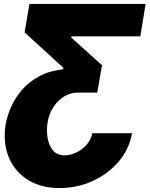

<svg xmlns="http://www.w3.org/2000/svg" viewBox="-20 -747 748 960"><path d="M640.4 -81H441.6Q434.6 -46.9 411.9 -22Q389.3 2.8 360 16.3Q330.7 29.8 304 29.8Q263.9 29.8 243.4 3.4Q222.8 -23.1 217.4 -61.4Q212 -99.8 218 -134.9Q224.4 -175.8 245.7 -209.5Q267 -243.3 299.3 -263.7Q331.6 -284.1 371.1 -284.1H466.2L490.1 -420.5L335.9 -559.7L337.8 -565.3H681.5L708.1 -727.3H127.2L102.9 -585.2L296.9 -407.7L296 -400.6Q227.1 -393.1 176.1 -365.6Q125.1 -338.1 90.3 -297.9Q55.5 -257.8 35.4 -212Q15.3 -166.2 7.8 -122.2Q-2.3 -59.7 10.6 -3Q23.4 53.6 58.2 97.8Q92.9 142 148.2 167.6Q203.4 193.2 278.4 193.2Q365.4 193.2 442.4 158.4Q519.5 123.6 572.6 61.8Q625.7 0 640.4 -81Z"/></svg>

Font: Inter UI Black
Style: Italic
Weight: 900
Italic angle: -9.39999°
Designer: Rasmus Andersson
Foundry: rsms
Version: 3.2;8d6f07862